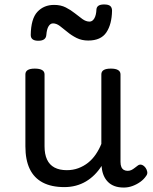

<svg xmlns="http://www.w3.org/2000/svg" viewBox="-20 -823 685 862"><path d="M269 17Q211 17 172 -3.5Q133 -24 113.5 -64.5Q94 -105 94 -166V-489Q94 -502 104.5 -508.5Q115 -515 136 -515Q158 -515 169 -508.5Q180 -502 180 -489V-166Q180 -131 191 -107Q202 -83 224.5 -71Q247 -59 280 -59Q308 -59 332 -68Q356 -77 375.5 -92.5Q395 -108 410 -130Q425 -152 435 -177V-489Q435 -502 445.5 -508.5Q456 -515 478 -515Q499 -515 510 -508.5Q521 -502 521 -489V-96Q521 -82 525 -73Q529 -64 536.5 -60Q544 -56 553 -56Q562 -56 569.5 -59.5Q577 -63 584.5 -69Q592 -75 599 -80Q607 -86 616.5 -83Q626 -80 634 -69Q639 -62 641 -52Q643 -42 636 -33Q626 -18 610 -6.5Q594 5 575 12Q556 19 536 19Q512 19 494.5 12.5Q477 6 465 -6Q453 -18 446 -34Q439 -50 437 -69L436 -78Q422 -56 404.5 -38.5Q387 -21 366 -8.5Q345 4 320.5 10.5Q296 17 269 17ZM152 -640Q118 -640 118 -666Q119 -739 148 -770Q177 -801 223 -801Q253 -801 275.5 -789.5Q298 -778 316 -763.5Q334 -749 350 -737.5Q366 -726 382 -726Q395 -726 403.5 -740.5Q412 -755 413 -781Q415 -803 447 -803Q467 -803 475 -796Q483 -789 483 -775Q482 -714 457.5 -677.5Q433 -641 376 -641Q347 -641 324 -652.5Q301 -664 282.5 -679.5Q264 -695 248.5 -706.5Q233 -718 218 -718Q206 -718 198 -705Q190 -692 188 -666Q187 -653 178 -646.5Q169 -640 152 -640Z"/></svg>

Font: Playwrite US Modern
Style: Regular
Weight: 400
Designer: Veronika Burian, José Scaglione
Foundry: TypeTogether
Version: Version 1.002